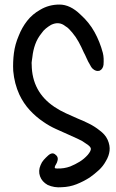

<svg xmlns="http://www.w3.org/2000/svg" viewBox="-20 -822 508 842"><path d="M119 -539Q120 -419 219 -353Q243 -337 269.5 -325Q296 -313 321 -302Q346 -292 371 -279.5Q396 -267 417 -250Q428 -242 437 -232Q446 -222 452 -209Q463 -184 460.5 -161Q458 -138 444 -115Q432 -93 413.5 -76Q395 -59 374 -44Q346 -26 315.5 -14Q285 -2 251 -1Q218 2 189 -11Q164 -25 155.5 -49Q147 -73 158 -98Q163 -111 172 -121Q181 -131 191 -140Q210 -157 224 -143Q239 -132 230 -110Q229 -107 226.5 -103Q224 -99 222 -95Q219 -88 220.5 -85.5Q222 -83 230 -83Q261 -82 288 -92Q310 -101 329.5 -113Q349 -125 365 -143Q379 -160 378.5 -169.5Q378 -179 359 -191Q342 -204 322.5 -212.5Q303 -221 284 -230Q255 -243 226 -256Q197 -269 171 -287Q137 -310 110 -339.5Q83 -369 65 -407Q43 -455 38 -511Q36 -550 41 -589Q46 -628 62 -665Q76 -701 99 -730.5Q122 -760 156 -779Q194 -802 241 -802Q288 -802 333 -758Q371 -724 394.5 -681.5Q418 -639 431 -590Q434 -578 434.5 -565Q435 -552 434 -538Q433 -530 429 -523Q425 -516 417 -512Q401 -507 386 -521Q382 -525 379 -530Q376 -535 374 -539Q366 -552 360 -566Q354 -580 347 -593Q337 -616 325 -638Q313 -660 297 -679Q290 -687 283 -694.5Q276 -702 267 -707Q239 -730 204 -713Q192 -706 181 -697Q170 -688 162 -676Q144 -654 134.5 -627.5Q125 -601 122 -572Q121 -563 119.5 -554.5Q118 -546 119 -539Z"/></svg>

Font: Delicious Handrawn
Style: Regular
Weight: 400
Designer: Agung Rohmat
Foundry: Agung Rohmat
Version: Version 1.002; ttfautohint (v1.8.4.7-5d5b);gftools[0.9.27]